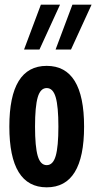

<svg xmlns="http://www.w3.org/2000/svg" viewBox="-20 -792 412 822"><path d="M20 -250Q20 -510 180 -510Q340 -510 340 -250Q340 10 180 10Q20 10 20 -250ZM141.5 -124.5Q153 -85 180 -85Q207 -85 218.5 -124.5Q230 -164 230 -250Q230 -336 218.5 -375.5Q207 -415 180 -415Q153 -415 141.5 -375.5Q130 -336 130 -250Q130 -164 141.5 -124.5ZM218 -580 290 -772H372L284 -580ZM83 -580 155 -772H237L149 -580Z"/></svg>

Font: Gully ECD Medium
Style: Regular
Weight: 500
Width: 2
Designer: jaikishan Patel
Foundry: MagicType
Version: Version 1.000;Glyphs 3.2 (3242)